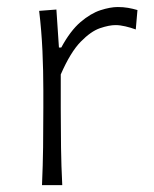

<svg xmlns="http://www.w3.org/2000/svg" viewBox="-20 -540 449 560"><path d="M102.5 0Q105 -57.1 105.7 -110.1Q106.4 -163.1 106.4 -226.1V-277.3Q106.4 -332.5 103.8 -391.6Q101.1 -450.7 94.2 -508.3L144.5 -512.2L151.9 -401.4H158.7Q185.1 -450.2 214.8 -475.6Q244.6 -501 273.2 -510.3Q301.8 -519.5 323.7 -519.5Q339.4 -519.5 353.5 -517.1Q367.7 -514.6 380.9 -510.7L376 -454.1Q361.3 -459.5 345.7 -463.1Q330.1 -466.8 316.9 -466.8Q298.3 -466.8 271.7 -457.8Q245.1 -448.7 215.3 -418.2Q185.5 -387.7 157.2 -322.8V-224.6Q157.2 -162.6 158 -109.9Q158.7 -57.1 161.6 0Z"/></svg>

Font: Pinar-DS3-FD Light
Style: Regular
Weight: 300
Designer: Amin Abedi
Version: Version 3.000